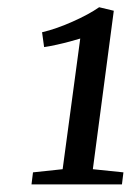

<svg xmlns="http://www.w3.org/2000/svg" viewBox="-20 -920 353 518"><path d="M69 -455 149 -463.5 196.5 -816Q185 -812.5 168.5 -808Q152 -803.5 133.8 -799.5Q115.5 -795.5 99 -793L93.5 -833Q113 -837.5 134.2 -845Q155.5 -852.5 176.2 -861.8Q197 -871 215.5 -881Q234 -891 247.5 -900.5L287 -891L230.5 -463.5L313 -455L309 -422.5H65Z"/></svg>

Font: Merriweather 48pt
Style: Italic
Weight: 400
Italic angle: -7.8°
Version: Version 2.101